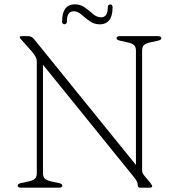

<svg xmlns="http://www.w3.org/2000/svg" viewBox="-20 -867 826 887"><path d="M268 -10Q268 0 252.5 0H77Q61.5 0 61.5 -10Q61.5 -17.5 77.5 -21.5L111 -28.5Q132.5 -33 141.2 -41.2Q150 -49.5 150 -67V-580.5Q150 -594 144.2 -605Q138.5 -616 125 -631.5L78.5 -684Q70.5 -692.5 70.5 -696Q70.5 -700 79.5 -700H110.5Q126 -700 137 -686.5L608 -105V-633.5Q608 -650.5 599 -658.8Q590 -667 568.5 -671.5L534.5 -679Q518.5 -682.5 518.5 -690Q518.5 -700 534.5 -700H709.5Q725.5 -700 725.5 -690Q725.5 -682.5 709.5 -679L675.5 -671.5Q654 -667 645.2 -658.8Q636.5 -650.5 636.5 -633.5V-81Q636.5 -71.5 639.5 -66Q642.5 -60.5 647.5 -54.5L675 -21.5Q683 -11 683 -6.5Q683 0 671.5 0H628Q616.5 0 616.5 -10Q616.5 -20 613.2 -27.2Q610 -34.5 599 -48.5L178.5 -568V-67Q178.5 -49.5 187.5 -41.2Q196.5 -33 218.5 -28.5L252 -21.5Q268 -17.5 268 -10ZM442 -754.5Q414.5 -754.5 394 -769.5Q373.5 -784.5 356 -799.8Q338.5 -815 320.5 -815Q289 -815 289 -768Q289 -755 277.5 -755Q267 -755 267 -768Q267 -808 282.2 -827.5Q297.5 -847 325 -847Q352.5 -847 372.5 -832Q392.5 -817 410 -802Q427.5 -787 447 -787Q478 -787 478 -833Q478 -846.5 489.5 -846.5Q500 -846.5 500 -833Q500 -792.5 484.5 -773.5Q469 -754.5 442 -754.5Z"/></svg>

Font: Fraunces 9pt S050 Thin
Style: Regular
Weight: 100
Version: Version 1.000; ttfautohint (v1.8.3)